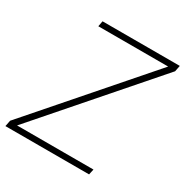

<svg xmlns="http://www.w3.org/2000/svg" viewBox="-181 -830 928 962"><g transform="rotate(30 283.0 -349.0)"><path d="M471 -32 464 0H-20L-13 -35L537 -666H133L139 -698H586L579 -663L29 -32Z"/></g></svg>

Font: IBM Plex Sans ExtraLight
Style: Italic
Weight: 250
Italic angle: -11.31°
Designer: Mike Abbink, Paul van der Laan, Pieter van Rosmalen
Foundry: Bold Monday
Version: Version 3.201